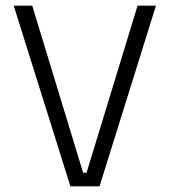

<svg xmlns="http://www.w3.org/2000/svg" viewBox="-20 -659 600 679"><path d="M229 0 28.5 -639H94L274 -48H286L466.5 -639H531.5L332 0Z"/></svg>

Font: Anek Gujarati Medium Light
Style: Regular
Weight: 300
Version: Version 1.003